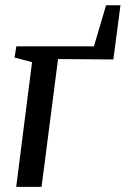

<svg xmlns="http://www.w3.org/2000/svg" viewBox="-20 -726 488 746"><path d="M345 -546 392 -705.5H448L420.5 -495L205.5 -496.5L141.5 0H43L104.5 -484.5L36.5 -502.5L43.5 -546Z"/></svg>

Font: Merriweather Text
Style: Italic
Weight: 400
Italic angle: -7.8°
Designer: Eben Sorkin
Foundry: Eben Sorkin
Version: Version 2.100